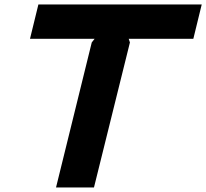

<svg xmlns="http://www.w3.org/2000/svg" viewBox="-20 -830 913 850"><path d="M873 -810.1 835.9 -658.2H549.8L555.2 -642.1L396 0H228L386.2 -642.1L398.9 -658.2H112.8L149.9 -810.1Z"/></svg>

Font: Sinkin Sans 700 Bold Italic
Style: Bold Italic
Weight: 700
Italic angle: -112°
Designer: Keith Bates
Foundry: K-Type
Version: Sinkin Sans (version 1.0)  by Keith Bates   •   © 2014   www